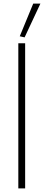

<svg xmlns="http://www.w3.org/2000/svg" viewBox="-20 -1049 245 1069"><path d="M90 -847 165 -1029H205L117 -841ZM82 -808H120V0H82Z"/></svg>

Font: Encode Sans Narrow
Style: Thin
Weight: 250
Designer: Pablo Impallari, Andres Torresi
Foundry: Pablo Impallari, Andres Torresi
Version: Version 1.000; ttfautohint (v1.00) -l 8 -r 50 -G 200 -x 14 -